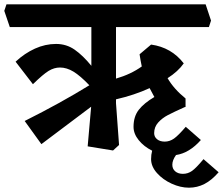

<svg xmlns="http://www.w3.org/2000/svg" viewBox="-52 -661 1030 887"><path d="M820.8 206.1Q781.7 206.1 741 187.5Q700.2 168.9 673.1 138.4Q646 107.9 646 74.2Q646 53.2 650.9 35.2Q612.8 16.1 588.9 -13.4Q564.9 -43 564.9 -75.2Q564.9 -123 589.4 -154.1Q613.8 -185.1 661.1 -212.9Q653.3 -226.1 639.2 -253.9Q569.3 -221.7 483.9 -202.1V-184.1L498 8.8L470.2 34.2L353 15.1L369.1 -168L139.2 4.9L62 -102.1Q228 -185.1 360.8 -267.1Q318.8 -311 287.4 -330.1Q255.9 -349.1 225.1 -349.1Q198.2 -349.1 172.6 -333.5Q147 -317.9 100.1 -272L20 -376Q62 -415 109.6 -436.5Q157.2 -458 207 -458Q254.9 -458 293 -431.4Q331.1 -404.8 370.1 -356.9V-536.1H-6.8L-32.2 -610.8L-22 -641.1H897.9L922.9 -565.9L913.1 -536.1H483.9V-297.9Q552.7 -317.9 603 -354Q597.2 -380.9 592.8 -410.2L646 -455.1Q740.2 -441.9 796.9 -368.2Q771 -331.1 722.2 -299.8Q751 -250 805.2 -206.1V-167L800.8 -166Q750 -143.1 723.4 -129.2Q696.8 -115.2 678.5 -94.7Q660.2 -74.2 660.2 -45.9Q660.2 -28.8 673.6 -17.8Q687 -6.8 709 -6.8Q731.9 -6.8 752 -21Q772 -35.2 806.2 -75.2L876 -14.2Q822.8 45.9 761.2 55.2Q744.1 79.1 744.1 100.1Q744.1 119.1 757.6 130.6Q771 142.1 793 142.1Q815.9 142.1 835 128.7Q854 115.2 888.2 74.2L958 134.8Q925.8 171.9 892.3 189Q858.9 206.1 820.8 206.1Z"/></svg>

Font: Sura
Style: Bold
Weight: 700
Designer: Carolina Giovagnoli
Foundry: Huerta Tipografica
Version: Version 1.002;PS 001.002;hotconv 1.0.70;makeotf.lib2.5.58329